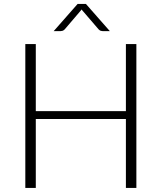

<svg xmlns="http://www.w3.org/2000/svg" viewBox="-20 -924 795 944"><path d="M104.5 0ZM650.5 0H599V-339H156V0H104.5V-707.5H156V-377.5H599V-707.5H650.5ZM520 -771H484.5Q480.5 -771 475.5 -772.5Q470.5 -774 465 -779.5L385 -872.5L381 -877.5Q380 -876.5 379.2 -875Q378.5 -873.5 377.5 -872.5L298 -779.5Q292.5 -774 287.2 -772.5Q282 -771 278 -771H244L361.5 -904.5H402.5Z"/></svg>

Font: Lato Light
Style: Regular
Weight: 300
Designer: Lukasz Dziedzic
Foundry: tyPoland Lukasz Dziedzic
Version: Version 2.007; 2014-02-27